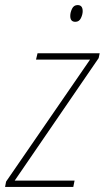

<svg xmlns="http://www.w3.org/2000/svg" viewBox="-44 -737 413 757"><path d="M-24 0 -20 -21 311 -502H98L104 -527H349L345 -508L14 -25H250L245 0ZM253 -651Q268 -651 275 -665.5Q282 -680 282 -693Q282 -717 262 -717Q247 -717 240 -702.5Q233 -688 233 -674Q233 -651 253 -651Z"/></svg>

Font: Noto Sans UI SemiCondensed Thin
Style: Italic
Weight: 250
Width: 4
Italic angle: -12°
Designer: Monotype Design Team
Foundry: Monotype Imaging Inc.
Version: Version 1.901